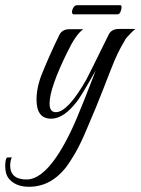

<svg xmlns="http://www.w3.org/2000/svg" viewBox="-91 -455 539 736"><path d="M20 261Q-34 261 -60 226Q-71 209 -71 181Q-71 159 -65 149L-46 148Q-52 164 -52 179Q-52 233 11 233Q66 233 125 147Q147 115 170 70Q193 25 216 -33Q232 -71 246.5 -109Q261 -147 276 -185Q250 -139 232.5 -110Q215 -81 207 -70Q155 0 105 0Q49 0 49 -73Q49 -121 71 -175Q103 -253 137 -322Q148 -343 175 -343H228Q200 -323 169 -259Q99 -118 99 -58Q99 -25 123 -25Q169 -25 240 -150Q245 -160 267 -203.5Q289 -247 326 -323Q337 -344 364 -344H428Q415 -334 392 -308Q384 -295 372.5 -274Q361 -253 348 -223Q332 -184 306 -116.5Q280 -49 239 46Q218 96 197.5 131.5Q177 167 160 189Q102 261 20 261ZM190 -400Q185 -402 185 -409Q185 -417 190.5 -426Q196 -435 203 -435H371Q375 -435 375 -427Q375 -420 371 -410Q367 -400 359 -400Z"/></svg>

Font: Carattere
Style: Regular
Weight: 400
Designer: Robert E. Leuschke
Foundry: Robert E. Leuschke
Version: Version 1.010; ttfautohint (v1.8.3)